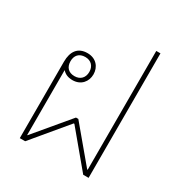

<svg xmlns="http://www.w3.org/2000/svg" viewBox="-173 -866 934 991"><g transform="rotate(30 293.5 -371.0)"><path d="M87 -456V0H119L290 -205H294L465 0H497V-742H472V-34H469L299 -237H285L114 -33H112V-420C125 -405 144 -395 172 -395C223 -395 252 -432 252 -475C252 -518 223 -555 171 -555C114 -555 87 -517 87 -456ZM171 -418C134 -418 115 -441 115 -475C115 -509 134 -532 171 -532C206 -532 227 -509 227 -475C227 -441 206 -418 171 -418Z"/></g></svg>

Font: Noto Sans Thai Looped Thin
Style: Regular
Weight: 100
Designer: Sasikarn Vongin, Ben Mitchell
Foundry: The Fontpad Ltd
Version: Version 1.001